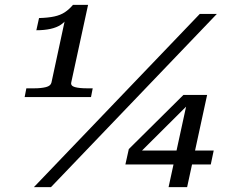

<svg xmlns="http://www.w3.org/2000/svg" viewBox="-20 -767 994 787"><path d="M272 -429Q269 -415 287 -410Q305 -405 337 -405H360L353 -369H81L88 -405H120Q149 -405 168.5 -410Q188 -415 191 -429L248 -694Q254 -698 256.5 -700Q259 -702 259.5 -701.5Q260 -701 258 -697Q248 -678 230 -666Q212 -654 186.5 -648.5Q161 -643 129 -643L140 -693Q177 -694 202.5 -699.5Q228 -705 246 -717Q264 -729 279 -747H341ZM799 -710H869L189 0H119ZM494 -93 508 -156 732 -378H773L755 -342L529 -117L535 -150H856L844 -93ZM747 0H671L748 -354L756 -378H829Z"/></svg>

Font: Roboto Serif
Style: Italic
Weight: 400
Italic angle: -10°
Designer: Greg Gazdowicz
Foundry: Commercial Type
Version: Version 1.008